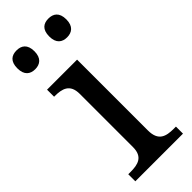

<svg xmlns="http://www.w3.org/2000/svg" viewBox="-244 -776 809 809"><g transform="rotate(-45 160.0 -372.0)"><path d="M249 -632C277 -632 300 -647 300 -688C300 -730 277 -744 249 -744C220 -744 198 -730 198 -688C198 -647 220 -632 249 -632ZM59 -632C87 -632 110 -647 110 -688C110 -730 87 -744 59 -744C30 -744 8 -730 8 -688C8 -647 30 -632 59 -632ZM23 0H307V-42H294C249 -42 212 -51 212 -114V-536H33V-494H36C80 -494 118 -485 118 -426V-109C118 -50 80 -42 36 -42H23Z"/></g></svg>

Font: Noto Fangsong KSS Vertical
Style: Regular
Weight: 400
Designer: LIU Zhao, ZHANG Congyu, Kushim JIANG
Foundry: Guyu Beijing Co. Ltd.
Version: Version 1.000;November 16, 2022;FontCreator 11.5.0.2427 64-b